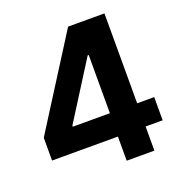

<svg xmlns="http://www.w3.org/2000/svg" viewBox="-129 -832 896 945"><g transform="rotate(-20 318.5 -359.5)"><path d="M30.1 -126.4V-245.7L329.7 -718.8H433.4V-552.9H371.9L183 -253.9V-248H609.4V-126.4ZM375 0V-162.5L377.3 -215.6V-718.8H520.1V0Z"/></g></svg>

Font: Inter Display V
Style: Regular
Weight: 400
Designer: Rasmus Andersson
Foundry: rsms
Version: Version 3.015;git-src